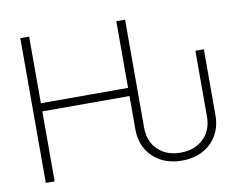

<svg xmlns="http://www.w3.org/2000/svg" viewBox="-79 -835 1187 950"><g transform="rotate(-10 514.0 -360.0)"><path d="M762.2 8.3Q703.1 8.3 657.7 -15.6Q612.3 -39.6 586.7 -83Q561 -126.5 561 -185.1V-351.6H123V0H78.6V-727.5H123V-392.6H561V-727.5H605V-186Q605 -115.2 648.4 -73.5Q691.9 -31.7 762.2 -31.7Q832.5 -31.7 876.7 -73.5Q920.9 -115.2 920.9 -186V-515.6H963.4V-185.1Q963.4 -126.5 937.7 -83Q912.1 -39.6 866.7 -15.6Q821.3 8.3 762.2 8.3Z"/></g></svg>

Font: Inter Display ExtraLight
Style: Regular
Weight: 200
Designer: Rasmus Andersson
Foundry: rsms
Version: Version 4.000;git-a52131595